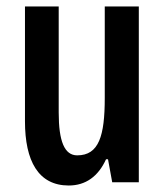

<svg xmlns="http://www.w3.org/2000/svg" viewBox="-20 -562 506 592"><path d="M408 -542H303V-260C303 -143 285 -83 218 -83C179 -83 161 -126 161 -215V-542H57V-188C57 -66 98 10 192 10C244 10 283 -18 307 -71H313L326 0H408Z"/></svg>

Font: Noto Sans Display Condensed Medium
Style: Regular
Weight: 500
Width: 3
Designer: Monotype Design Team
Foundry: Monotype Imaging Inc.
Version: Version 1.900